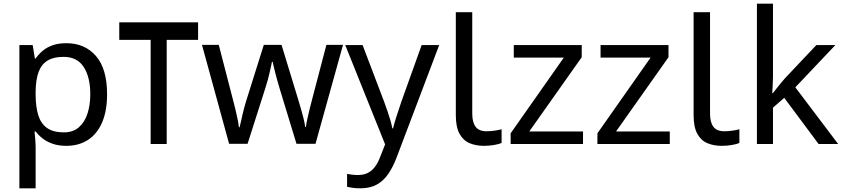

<svg xmlns="http://www.w3.org/2000/svg" viewBox="-20 -780 4569 1040"><path d="M340 -546Q439 -546 499.5 -477Q560 -408 560 -269Q560 -178 532.5 -115.5Q505 -53 455.5 -21.5Q406 10 339 10Q298 10 266 -1Q234 -12 211.5 -29.5Q189 -47 173 -68H167Q169 -51 171 -25Q173 1 173 20V240H85V-536H157L169 -463H173Q189 -486 211.5 -505Q234 -524 265.5 -535Q297 -546 340 -546ZM324 -472Q270 -472 237 -451.5Q204 -431 189 -390Q174 -349 173 -286V-269Q173 -203 187 -157Q201 -111 234.5 -87Q268 -63 326 -63Q375 -63 406.5 -90Q438 -117 453.5 -163.5Q469 -210 469 -270Q469 -362 433.5 -417Q398 -472 324 -472Z M1053 -659V-564H883V0H796V-564H626V-659Z M1494 -303Q1488 -324 1482 -344.5Q1476 -365 1471.5 -383.5Q1467 -402 1463 -418Q1459 -434 1457 -445H1453Q1451 -434 1447.5 -418Q1444 -402 1439.5 -383Q1435 -364 1429.5 -343.5Q1424 -323 1417 -302L1321 -1H1221L1074 -537H1165L1239 -251Q1247 -222 1254 -192.5Q1261 -163 1266.5 -136.5Q1272 -110 1274 -91H1278Q1281 -103 1285 -121Q1289 -139 1293.5 -159Q1298 -179 1303.5 -199Q1309 -219 1314 -235L1409 -537H1505L1597 -235Q1604 -212 1611.5 -186Q1619 -160 1625 -135.5Q1631 -111 1633 -92H1637Q1639 -109 1644.5 -134.5Q1650 -160 1657.5 -190.5Q1665 -221 1673 -251L1748 -537H1838L1689 -1H1586Z M1850 -536H1944L2060 -231Q2070 -204 2078.5 -179Q2087 -154 2094 -130.5Q2101 -107 2105 -85H2109Q2115 -110 2128 -150.5Q2141 -191 2155 -232L2264 -536H2359L2128 74Q2109 124 2083.5 161.5Q2058 199 2021.5 219.5Q1985 240 1933 240Q1909 240 1891 237.5Q1873 235 1860 232V162Q1871 164 1886.5 166Q1902 168 1919 168Q1950 168 1972.5 156.5Q1995 145 2011 123.5Q2027 102 2038 73L2066 2Z M2602 10Q2558 10 2523.5 -4.5Q2489 -19 2469 -55.5Q2449 -92 2449 -157V-714H2538V-165Q2538 -117 2556.5 -93Q2575 -69 2615 -69Q2637 -69 2660.5 -72.5Q2684 -76 2697 -80V-6Q2683 1 2655.5 5.5Q2628 10 2602 10Z M3138 0H2746V-58L3034 -468H2763V-536H3131V-470L2847 -68H3138Z M3608 0H3216V-58L3504 -468H3233V-536H3601V-470L3317 -68H3608Z M3890 10Q3846 10 3811.5 -4.5Q3777 -19 3757 -55.5Q3737 -92 3737 -157V-714H3826V-165Q3826 -117 3844.5 -93Q3863 -69 3903 -69Q3925 -69 3948.5 -72.5Q3972 -76 3985 -80V-6Q3971 1 3943.5 5.5Q3916 10 3890 10Z M4167 -363Q4167 -347 4165.5 -321Q4164 -295 4163 -276H4167Q4173 -284 4185 -299Q4197 -314 4209.5 -329.5Q4222 -345 4231 -355L4402 -536H4505L4288 -307L4520 0H4414L4228 -250L4167 -197V0H4080V-760H4167Z"/></svg>

Font: hexuhindi05
Style: Book
Weight: 400
Designer: Jelle Bosma - Monotype Design Team
Foundry: Monotype Imaging Inc.
Version: Version 2.003